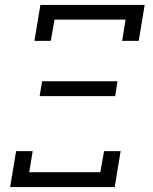

<svg xmlns="http://www.w3.org/2000/svg" viewBox="-20 -755 616 775"><path d="M119 -590H185L200 -676H487L473 -590H540L564 -735H143ZM445 -367 454 -427H150L140 -367ZM21 0H443L467 -145H400L385 -60H98L112 -145H45Z"/></svg>

Font: Iosevka Sparkle Light
Style: Italic
Weight: 300
Italic angle: -9°
Designer: Belleve Invis
Foundry: Belleve Invis
Version: Version 4.5.0; ttfautohint (v1.8.3)